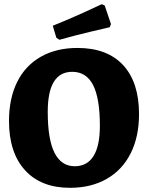

<svg xmlns="http://www.w3.org/2000/svg" viewBox="-20 -885 706 917"><path d="M23 -307Q23 -415 62 -493.5Q101 -572 175 -614Q249 -656 350 -656Q492 -656 568 -574Q644 -492 644 -340Q644 -232 604 -152.5Q564 -73 489.5 -30.5Q415 12 314 12Q176 12 99.5 -72Q23 -156 23 -307ZM457 -284Q457 -416 424.5 -479Q392 -542 325 -542Q208 -542 208 -351Q208 -219 240.5 -155Q273 -91 337 -91Q396 -91 426.5 -139.5Q457 -188 457 -284ZM249 -705 232 -762Q304 -791 375 -823Q446 -855 466 -865L480 -859L510 -770L504 -755Q483 -750 410.5 -733Q338 -716 264 -695Z"/></svg>

Font: Alegreya SC ExtraBold
Style: Regular
Weight: 800
Designer: Juan Pablo del Peral
Foundry: Huerta Tipografica
Version: Version 2.007; ttfautohint (v1.6)